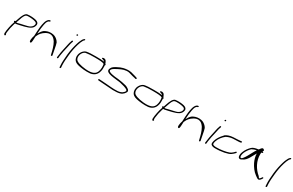

<svg xmlns="http://www.w3.org/2000/svg" viewBox="252 -2579 7113 4663"><g transform="rotate(30 3808.5 -247.0)"><path d="M120 -201 132 -194C111 -138 93 -76 82 -14C71 46 61 101 60 150C59 174 66 183 78 193C94 207 122 177 106 163L100 158C95 145 98 119 100 99C107 26 127 -67 152 -146L164 -180H166C178 -177 192 -178 208 -182C224 -185 256 -192 296 -201C434 -232 560 -263 608 -332C630 -364 647 -415 635 -445C618 -485 576 -506 498 -516C457 -520 424 -525 375 -523C324 -523 294 -515 279 -503C209 -446 184 -332 147 -232C143 -235 138 -235 133 -234C114 -230 111 -209 120 -201ZM177 -216C183 -233 189 -251 196 -268C221 -335 239 -412 279 -458C295 -475 311 -487 368 -487C410 -489 437 -484 474 -481C550 -471 608 -456 602 -405C595 -351 561 -324 526 -302C499 -283 439 -271 375 -256C339 -248 305 -241 268 -232C230 -222 205 -212 180 -215C179 -215 178 -215 177 -216Z M733 -404C726 -355 719 -214 716 -148C708 -128 702 -109 699 -91C689 -47 685 -5 694 22C699 28 712 44 726 35C741 25 743 2 746 -27C751 -63 749 -107 752 -149C754 -152 755 -154 755 -156L767 -183C773 -197 781 -211 789 -225C823 -279 891 -346 986 -375C1000 -379 1015 -381 1031 -381C1085 -377 1114 -359 1139 -337C1157 -320 1178 -298 1195 -270C1248 -181 1276 -62 1295 22L1303 54C1308 75 1344 59 1339 39L1332 6C1311 -78 1300 -195 1270 -283C1254 -313 1232 -337 1209 -356C1170 -388 1128 -414 1039 -417C958 -417 911 -395 861 -368C815 -334 783 -282 758 -237C758 -236 757 -236 756 -235L757 -253C764 -365 767 -402 785 -498C793 -541 805 -582 826 -609C839 -625 844 -628 856 -634H864C888 -639 892 -674 869 -670C856 -668 846 -667 832 -659C764 -614 747 -500 733 -404Z M1594 -690C1591 -679 1600 -670 1611 -670C1622 -670 1630 -677 1633 -688C1636 -699 1628 -709 1617 -709C1606 -709 1597 -701 1594 -690ZM1529 -370C1524 -347 1520 -324 1514 -298C1508 -272 1502 -245 1496 -216L1478 -128C1470 -88 1460 -15 1457 15V26C1457 31 1459 34 1462 37C1473 47 1494 33 1494 18V8C1495 1 1496 -16 1499 -43C1509 -123 1531 -214 1550 -298C1556 -324 1561 -348 1566 -371C1573 -408 1582 -445 1594 -475L1601 -494C1603 -499 1602 -504 1600 -508C1593 -521 1572 -515 1566 -500L1560 -480C1548 -448 1536 -410 1529 -370Z M1670 -346C1646 -235 1631 -79 1628 16C1625 66 1626 105 1628 134C1629 163 1630 181 1631 189L1632 202C1632 207 1635 210 1639 212C1652 220 1668 208 1669 191L1668 179C1668 170 1667 152 1664 124C1660 43 1668 -57 1679 -163C1689 -270 1711 -387 1743 -491C1763 -555 1776 -589 1801 -632C1808 -644 1813 -652 1819 -656L1831 -665C1835 -668 1838 -673 1839 -678C1842 -689 1835 -696 1825 -696C1820 -696 1816 -694 1812 -691L1800 -682C1777 -663 1758 -625 1742 -588C1732 -566 1720 -535 1708 -494C1696 -453 1682 -404 1670 -346Z M1886 -348C1846 -273 1853 -202 1877 -155C1895 -118 1931 -82 2019 -62C2103 -44 2222 -27 2349 -38C2449 -53 2514 -107 2542 -189C2565 -249 2565 -314 2562 -361L2560 -385C2570 -393 2575 -406 2567 -414L2552 -427C2551 -435 2548 -442 2545 -448C2536 -474 2518 -505 2497 -517L2476 -524C2440 -538 2389 -507 2425 -494L2446 -487C2461 -483 2481 -475 2494 -463C2496 -461 2497 -458 2499 -455C2444 -464 2363 -467 2269 -467C2157 -469 2058 -462 1998 -449C1953 -435 1910 -393 1886 -348ZM1895 -226C1886 -306 1937 -394 2003 -415C2065 -426 2162 -433 2258 -431C2389 -431 2486 -425 2518 -403L2520 -393C2529 -339 2534 -269 2508 -194C2477 -108 2405 -57 2203 -74C2050 -89 1934 -126 1911 -177C1903 -192 1897 -208 1895 -226Z M2603 -26C2588 -17 2591 2 2604 5L2619 8C2646 11 2712 16 2779 19C2857 23 2944 32 3022 36C3210 40 3270 10 3316 -39C3331 -55 3352 -83 3359 -104C3363 -138 3347 -158 3325 -173C3317 -180 3306 -187 3293 -194C3280 -201 3267 -210 3236 -219C3167 -236 3092 -252 3011 -261L2910 -271C2859 -277 2792 -291 2765 -305C2739 -318 2723 -329 2729 -353C2733 -364 2743 -377 2756 -392C2769 -406 2809 -429 2872 -462C2934 -494 2982 -514 3014 -522C3063 -534 3109 -540 3156 -531L3210 -516C3253 -501 3306 -491 3344 -482L3364 -475C3384 -466 3405 -505 3384 -509L3363 -516C3351 -521 3340 -525 3321 -530C3274 -540 3245 -554 3198 -564C3123 -577 3058 -571 2982 -554C2938 -544 2882 -520 2814 -484C2749 -448 2726 -421 2716 -404C2705 -386 2698 -369 2694 -354C2666 -234 2926 -237 3088 -211C3180 -192 3264 -165 3298 -143C3314 -133 3321 -123 3323 -103C3294 -51 3245 -10 3142 -1C3015 7 2905 -11 2797 -17C2732 -20 2664 -26 2632 -28L2618 -30C2613 -31 2608 -29 2603 -26Z M3513 -348C3473 -273 3480 -202 3504 -155C3522 -118 3558 -82 3646 -62C3730 -44 3849 -27 3976 -38C4076 -53 4141 -107 4169 -189C4192 -249 4192 -314 4189 -361L4187 -385C4197 -393 4202 -406 4194 -414L4179 -427C4178 -435 4175 -442 4172 -448C4163 -474 4145 -505 4124 -517L4103 -524C4067 -538 4016 -507 4052 -494L4073 -487C4088 -483 4108 -475 4121 -463C4123 -461 4124 -458 4126 -455C4071 -464 3990 -467 3896 -467C3784 -469 3685 -462 3625 -449C3580 -435 3537 -393 3513 -348ZM3522 -226C3513 -306 3564 -394 3630 -415C3692 -426 3789 -433 3885 -431C4016 -431 4113 -425 4145 -403L4147 -393C4156 -339 4161 -269 4135 -194C4104 -108 4032 -57 3830 -74C3677 -89 3561 -126 3538 -177C3530 -192 3524 -208 3522 -226Z M4273 -201 4285 -194C4264 -138 4246 -76 4235 -14C4224 46 4214 101 4213 150C4212 174 4219 183 4231 193C4247 207 4275 177 4259 163L4253 158C4248 145 4251 119 4253 99C4260 26 4280 -67 4305 -146L4317 -180H4319C4331 -177 4345 -178 4361 -182C4377 -185 4409 -192 4449 -201C4587 -232 4713 -263 4761 -332C4783 -364 4800 -415 4788 -445C4771 -485 4729 -506 4651 -516C4610 -520 4577 -525 4528 -523C4477 -523 4447 -515 4432 -503C4362 -446 4337 -332 4300 -232C4296 -235 4291 -235 4286 -234C4267 -230 4264 -209 4273 -201ZM4330 -216C4336 -233 4342 -251 4349 -268C4374 -335 4392 -412 4432 -458C4448 -475 4464 -487 4521 -487C4563 -489 4590 -484 4627 -481C4703 -471 4761 -456 4755 -405C4748 -351 4714 -324 4679 -302C4652 -283 4592 -271 4528 -256C4492 -248 4458 -241 4421 -232C4383 -222 4358 -212 4333 -215C4332 -215 4331 -215 4330 -216Z M4886 -404C4879 -355 4872 -214 4869 -148C4861 -128 4855 -109 4852 -91C4842 -47 4838 -5 4847 22C4852 28 4865 44 4879 35C4894 25 4896 2 4899 -27C4904 -63 4902 -107 4905 -149C4907 -152 4908 -154 4908 -156L4920 -183C4926 -197 4934 -211 4942 -225C4976 -279 5044 -346 5139 -375C5153 -379 5168 -381 5184 -381C5238 -377 5267 -359 5292 -337C5310 -320 5331 -298 5348 -270C5401 -181 5429 -62 5448 22L5456 54C5461 75 5497 59 5492 39L5485 6C5464 -78 5453 -195 5423 -283C5407 -313 5385 -337 5362 -356C5323 -388 5281 -414 5192 -417C5111 -417 5064 -395 5014 -368C4968 -334 4936 -282 4911 -237C4911 -236 4910 -236 4909 -235L4910 -253C4917 -365 4920 -402 4938 -498C4946 -541 4958 -582 4979 -609C4992 -625 4997 -628 5009 -634H5017C5041 -639 5045 -674 5022 -670C5009 -668 4999 -667 4985 -659C4917 -614 4900 -500 4886 -404Z M5747 -690C5744 -679 5753 -670 5764 -670C5775 -670 5783 -677 5786 -688C5789 -699 5781 -709 5770 -709C5759 -709 5750 -701 5747 -690ZM5682 -370C5677 -347 5673 -324 5667 -298C5661 -272 5655 -245 5649 -216L5631 -128C5623 -88 5613 -15 5610 15V26C5610 31 5612 34 5615 37C5626 47 5647 33 5647 18V8C5648 1 5649 -16 5652 -43C5662 -123 5684 -214 5703 -298C5709 -324 5714 -348 5719 -371C5726 -408 5735 -445 5747 -475L5754 -494C5756 -499 5755 -504 5753 -508C5746 -521 5725 -515 5719 -500L5713 -480C5701 -448 5689 -410 5682 -370Z M5763 -26C5775 0 5816 18 5868 20C6063 24 6241 -17 6300 -60C6330 -82 6368 -111 6386 -135C6394 -147 6398 -161 6388 -166C6380 -171 6366 -164 6362 -158C6344 -135 6313 -110 6283 -88C6263 -74 6227 -61 6175 -48C6073 -23 5890 -1 5821 -27C5799 -38 5791 -46 5796 -77C5796 -92 5801 -110 5808 -132C5835 -216 5899 -295 5967 -348C6019 -375 6067 -393 6141 -400C6164 -401 6189 -402 6210 -403C6252 -405 6315 -405 6340 -409C6352 -413 6367 -414 6374 -425C6386 -444 6372 -454 6352 -448C6301 -440 6204 -440 6135 -435C6044 -429 5975 -403 5930 -371C5889 -331 5838 -266 5808 -213C5778 -159 5745 -72 5763 -26Z M6488 -175C6481 -136 6484 -96 6498 -75C6516 -51 6554 -46 6589 -73C6660 -102 6700 -156 6733 -210C6767 -265 6793 -323 6827 -378C6829 -296 6850 -219 6887 -143C6928 -60 6996 38 7079 96C7119 124 7139 141 7156 147C7197 161 7227 124 7247 94L7260 72C7274 49 7239 37 7230 59L7217 80C7209 93 7201 103 7192 110C7188 114 7181 115 7175 112C7165 109 7155 96 7144 75C7004 -38 6904 -221 6908 -402C6907 -421 6910 -438 6913 -453C6934 -455 6950 -461 6952 -471C6955 -480 6946 -485 6925 -488C6930 -505 6939 -518 6943 -529C6923 -559 6895 -572 6869 -549C6858 -538 6829 -504 6819 -486C6818 -485 6811 -485 6810 -485C6717 -473 6669 -454 6636 -422C6588 -378 6537 -311 6509 -240C6499 -216 6491 -194 6488 -175ZM6543 -234C6570 -298 6616 -359 6659 -400C6700 -420 6732 -437 6789 -445C6738 -375 6704 -291 6658 -216C6632 -173 6565 -55 6530 -100C6512 -128 6523 -185 6543 -234Z M7447 -346C7423 -235 7408 -79 7405 16C7402 66 7403 105 7405 134C7406 163 7407 181 7408 189L7409 202C7409 207 7412 210 7416 212C7429 220 7445 208 7446 191L7445 179C7445 170 7444 152 7441 124C7437 43 7445 -57 7456 -163C7466 -270 7488 -387 7520 -491C7540 -555 7553 -589 7578 -632C7585 -644 7590 -652 7596 -656L7608 -665C7612 -668 7615 -673 7616 -678C7619 -689 7612 -696 7602 -696C7597 -696 7593 -694 7589 -691L7577 -682C7554 -663 7535 -625 7519 -588C7509 -566 7497 -535 7485 -494C7473 -453 7459 -404 7447 -346Z"/></g></svg>

Font: Stray Cat
Style: UltExtObl
Weight: 400
Version: Version 1.0